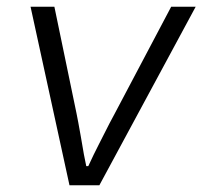

<svg xmlns="http://www.w3.org/2000/svg" viewBox="-20 -552 603 572"><path d="M71 -532H142L208 -214Q212 -195 221 -144Q231 -83 237 -57H243Q259 -92 275 -123Q291 -154 306 -184L322 -214L490 -532H563L276 0H187Z"/></svg>

Font: Nebula Sans Book
Style: Regular
Weight: 400
Italic angle: -9°
Designer: Paul D. Hunt for Adobe (as Source Sans)
Foundry: Nebula Entertainment & Broadcasting LLC
Version: Version 1.010